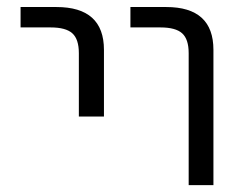

<svg xmlns="http://www.w3.org/2000/svg" viewBox="-20 -540 713 560"><path d="M40 -460V-519.5H144.5Q283.2 -519.5 283.2 -394.5V-200.2H210V-384.8Q210 -425.8 190.9 -442.9Q171.9 -460 127.9 -460ZM360.4 -460V-519.5H464.8Q602.5 -519.5 602.5 -394.5V0H530.3V-384.8Q530.3 -425.8 511.2 -442.9Q492.2 -460 448.2 -460Z"/></svg>

Font: GenEi M Gothic v2 Regular
Style: Regular
Weight: 400
Version: Version 2.0